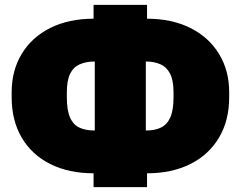

<svg xmlns="http://www.w3.org/2000/svg" viewBox="-20 -745 990 790"><path d="M365 25V-32Q263 -32 187 -70Q111 -108 69.5 -178.5Q28 -249 28 -345V-365Q28 -455 69.5 -523.5Q111 -592 187 -630Q263 -668 365 -668V-725H585V-668Q687 -668 763 -630Q839 -592 881 -523.5Q923 -455 923 -365V-345Q923 -249 881 -178.5Q839 -108 763 -70Q687 -32 585 -32V25ZM694 -345V-365Q694 -414 680 -441.5Q666 -469 640 -480.5Q614 -492 580 -492V-208Q618 -208 643 -220.5Q668 -233 681 -262.5Q694 -292 694 -345ZM255 -365V-345Q255 -292 268 -262Q281 -232 306.5 -220Q332 -208 370 -208V-492Q335 -492 308.5 -480.5Q282 -469 268.5 -441.5Q255 -414 255 -365Z"/></svg>

Font: Golos Text ExtraBold
Style: Regular
Weight: 800
Designer: A.Korolkova, Vitaly Kuzmin
Foundry: ParaType Ltd
Version: Version 2.004